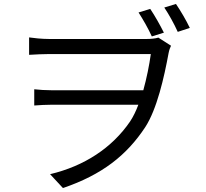

<svg xmlns="http://www.w3.org/2000/svg" viewBox="-20 -879 1040 970"><path d="M739 -834 680 -816C703 -780 729 -735 747 -695L808 -714C789 -752 762 -800 739 -834ZM869 -859 810 -841C834 -805 859 -760 878 -718L939 -738C920 -778 892 -825 869 -859ZM127 -690V-602C163 -604 198 -606 230 -606H742C734 -549 721 -484 704 -423H242C210 -423 180 -425 153 -428V-346C183 -348 210 -350 244 -350H679C667 -318 653 -289 637 -265C546 -132 406 -40 233 1L298 71C495 4 620 -94 714 -237C773 -328 809 -487 832 -612C835 -628 840 -639 844 -648L780 -689C764 -684 742 -682 719 -682H230C189 -682 148 -687 127 -690Z"/></svg>

Font: Microsoft YaHei
Style: Regular
Weight: 400
Designer: Ryoko NISHIZUKA 西塚涼子 (kana, bopomofo & ideographs); Paul D. Hunt (Latin, Greek & Cyrillic); Sandoll Communications 산돌커뮤니
Foundry: Adobe
Version: Version 2.001;hotconv 1.0.111;makeotfexe 2.5.65597